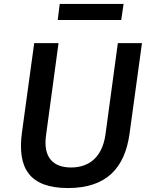

<svg xmlns="http://www.w3.org/2000/svg" viewBox="-20 -941 754 971"><path d="M605 -921H282L272 -840H593ZM635 -264 698 -723H576L513 -258C496 -146 431 -94 339 -94C248 -94 197 -146 213 -258L276 -723H153L91 -271C67 -93 127 10 324 10C520 10 611 -93 635 -264Z"/></svg>

Font: United Sans SemiBold
Style: Italic
Weight: 600
Italic angle: -8°
Designer: Pablo Impallari, Rodrigo Fuenzalida (Modified by Dan O. Williams)
Version: Version 1.000;PS 001.000;hotconv 1.0.88;makeotf.lib2.5.64775